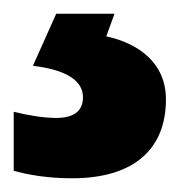

<svg xmlns="http://www.w3.org/2000/svg" viewBox="-29 -20 262 280"><path d="M213 125C213 71 172 43 126 33L138 0H53L19 76C69 82 92 98 92 122C92 143 77 152 53 152C34 152 11 148 -9 143V229C12 235 41 240 76 240C168 240 213 196 213 125Z"/></svg>

Font: Noto Sans Myanmar SemiCondensed ExtraBold
Style: Regular
Weight: 800
Width: 4
Designer: Monotype Design Team
Foundry: Monotype Imaging Inc.
Version: Version 2.107